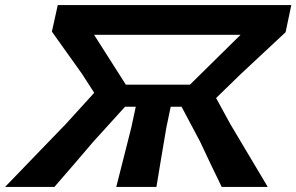

<svg xmlns="http://www.w3.org/2000/svg" viewBox="-62 -733 1162 753"><path d="M-42 0Q-11 -32 30.2 -74.8Q71.5 -117.5 114.8 -162.5Q158 -207.5 195.5 -246L307.5 -369L259.5 -443.5Q202 -524.5 141.5 -609L164.5 -713H1080.5L1058 -606.5Q1012 -563.5 967.5 -522.2Q923 -481 878.5 -439L785.5 -348.5L841.5 -246Q864.5 -207.5 891.2 -162.5Q918 -117.5 943.5 -74.8Q969 -32 988 0H807.5Q783.5 -49 763 -92Q742.5 -135 723 -177L650 -314.5H607.5L590.5 -233Q579 -166.5 570 -112Q561 -57.5 551.5 0H394Q408.5 -57.5 422.5 -112.5Q436.5 -167.5 453 -233L470.5 -314.5H428.5L305 -178.5Q268.5 -136 231.2 -92.2Q194 -48.5 151.5 0ZM431.5 -401H683L881.5 -596.5H307Z"/></svg>

Font: Commissioner Loud SemiBold
Style: Italic
Weight: 600
Italic angle: -12°
Designer: Kostas Bartsokas
Foundry: Kostas Bartsokas
Version: Version 1.000; ttfautohint (v1.8.3)